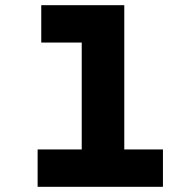

<svg xmlns="http://www.w3.org/2000/svg" viewBox="-20 -720 740 740"><path d="M459 -144V-700H139V-556H295V-144H125V0H608V-144Z"/></svg>

Font: FIGSv2-sans-serif ExtraBold
Style: Regular
Weight: 800
Designer: Matt McInerney, Pablo Impallari, Rodrigo Fuenzalida,Mirko Velimirovic
Foundry: Matt McInerney, Pablo Impallari, Rodrigo Fuenzalida
Version: Version 4.021;hotconv 1.0.109;makeotfexe 2.5.65596